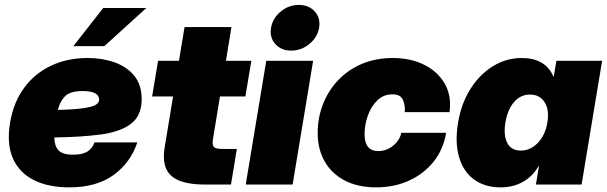

<svg xmlns="http://www.w3.org/2000/svg" viewBox="-20 -769 2529 800"><path d="M268.6 11.7Q181.2 11.7 120.6 -18.8Q60.1 -49.3 33.7 -109.4Q7.3 -169.4 22 -257.8Q36.1 -342.3 80.3 -402.6Q124.5 -462.9 192.4 -495.1Q260.3 -527.3 344.7 -527.3Q406.7 -527.3 458 -509Q509.3 -490.7 539.8 -452.9Q570.3 -415 570.3 -356Q570.3 -287.1 526.1 -253.4Q481.9 -219.7 400.4 -208.7Q318.8 -197.8 206.5 -196.3Q206.5 -162.6 222.9 -143.6Q239.3 -124.5 285.2 -124.5Q325.2 -124.5 345.9 -138.7Q366.7 -152.8 373.5 -175.8H552.2Q523.9 -90.8 452.9 -39.6Q381.8 11.7 268.6 11.7ZM221.2 -311Q293.5 -313 330.3 -318.6Q367.2 -324.2 380.1 -333Q393.1 -341.8 393.1 -353.5Q393.1 -389.6 324.2 -389.6Q271 -389.6 249.8 -366.7Q228.5 -343.8 221.2 -311ZM285.6 -576.7 410.2 -735.8H589.8L414.6 -576.7Z M1027.3 -515.6 1002.4 -367.2H896.5L867.2 -188.5Q863.3 -165.5 870.8 -157Q878.4 -148.4 905.3 -148.4H966.8L942.4 0H835Q733.4 0 693.1 -36.9Q652.8 -73.7 666 -154.3L701.2 -367.2H613.8L638.7 -515.6H725.6L749 -656.2H944.3L921.4 -515.6Z M1003.9 0 1089.4 -515.6H1284.7L1199.2 0ZM1193.4 -558.1Q1151.4 -558.1 1127 -585.7Q1102.5 -613.3 1109.4 -653.3Q1116.2 -693.4 1149.7 -720.9Q1183.1 -748.5 1225.1 -748.5Q1267.1 -748.5 1291.7 -720.9Q1316.4 -693.4 1309.6 -653.3Q1302.7 -613.3 1269 -585.7Q1235.4 -558.1 1193.4 -558.1Z M1547.4 11.7Q1472.2 11.7 1417.5 -16.4Q1362.8 -44.4 1333.3 -95.5Q1303.7 -146.5 1303.7 -214.8Q1303.7 -278.3 1325.7 -334.7Q1347.7 -391.1 1388.7 -434.6Q1429.7 -478 1487.5 -502.7Q1545.4 -527.3 1616.7 -527.3Q1689.5 -527.3 1746.1 -499.8Q1802.7 -472.2 1832.5 -421.4Q1862.3 -370.6 1853 -301.8H1666.5Q1668.9 -330.6 1658.7 -353.3Q1648.4 -376 1615.7 -376Q1577.6 -376 1551.5 -350.1Q1525.4 -324.2 1512.2 -285.9Q1499 -247.6 1499 -210Q1499 -139.6 1556.2 -139.6Q1590.8 -139.6 1618.2 -162.1Q1645.5 -184.6 1652.3 -215.8H1838.9Q1827.6 -147 1787.1 -95.9Q1746.6 -44.9 1684.6 -16.6Q1622.6 11.7 1547.4 11.7Z M2066.4 11.7Q1999 11.7 1954.3 -21.7Q1909.7 -55.2 1892.3 -116Q1875 -176.8 1888.7 -258.8Q1901.9 -337.9 1940.2 -398.4Q1978.5 -459 2033.9 -493.2Q2089.4 -527.3 2153.8 -527.3Q2252 -527.3 2285.2 -451.2H2287.6L2298.3 -515.6H2488.8L2403.3 0H2212.9L2225.6 -76.2H2223.6Q2199.2 -33.7 2158.4 -11Q2117.7 11.7 2066.4 11.7ZM2149.9 -141.6Q2189.9 -141.6 2220.9 -173.6Q2252 -205.6 2260.7 -258.8Q2269.5 -312 2249 -343.5Q2228.5 -375 2188.5 -375Q2148.4 -375 2121.6 -343.5Q2094.7 -312 2085.9 -258.8Q2077.1 -205.6 2093.5 -173.6Q2109.9 -141.6 2149.9 -141.6Z"/></svg>

Font: Inter Display Black
Style: Italic
Weight: 900
Italic angle: -9.39999°
Designer: Rasmus Andersson
Foundry: rsms
Version: Version 4.000;git-a52131595